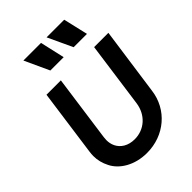

<svg xmlns="http://www.w3.org/2000/svg" viewBox="-287 -1150 1294 1294"><g transform="rotate(-45 360.0 -503.0)"><path d="M391 -842 351 -1018H183L264 -842ZM613 -842 572 -1018H404L486 -842ZM332 12C499 12 632 -102 652 -262L720 -745H584L519 -276C505 -176 430 -112 339 -112C308 -112 281 -119 259 -132C214 -159 199 -203 199 -242C199 -251 200 -260 201 -270L267 -745H130L64 -269C62 -255 61 -242 61 -229C61 -191 70 -154 89 -117C125 -44 215 12 332 12Z"/></g></svg>

Font: Plus Jakarta Sans
Style: Bold Italic
Weight: 700
Italic angle: -8°
Designer: Gumpita Rahayu
Foundry: Tokotype
Version: Version 2.071;gftools[0.9.30]